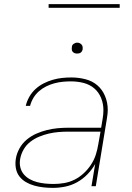

<svg xmlns="http://www.w3.org/2000/svg" viewBox="-20 -904 640 932"><path d="M237 8Q214 8 191 5.5Q168 3 146.5 -3Q125 -9 106 -20Q87 -31 74 -48Q61 -65 57 -87.5Q53 -110 57 -134Q61 -159 74.5 -183.5Q88 -208 109.5 -226Q131 -244 156 -255Q181 -266 207 -272.5Q233 -279 259 -281.5Q285 -284 311 -284H471L478 -326Q480 -337 481 -348Q482 -359 482 -369V-370Q482 -401 470.5 -429Q459 -457 437 -475.5Q415 -494 385.5 -501.5Q356 -509 324 -509Q304 -509 284 -507Q264 -505 243.5 -499.5Q223 -494 204 -484.5Q185 -475 169 -461Q153 -447 142 -428.5Q131 -410 126 -390H105Q110 -412 122 -433.5Q134 -455 152 -471.5Q170 -488 191.5 -499Q213 -510 235.5 -516.5Q258 -523 280.5 -525.5Q303 -528 326 -528Q361 -528 394.5 -519.5Q428 -511 452.5 -490Q477 -469 490 -437.5Q503 -406 503 -372Q503 -359 501.5 -347Q500 -335 498 -323L445 0H424L442 -108Q427 -81 404 -57.5Q381 -34 353.5 -19Q326 -4 296 2Q266 8 237 8ZM241 -11Q266 -11 292 -15.5Q318 -20 342 -32Q366 -44 386.5 -63Q407 -82 422 -105Q437 -128 445 -153Q453 -178 457 -203L468 -265H311Q288 -265 264 -263Q240 -261 216.5 -255.5Q193 -250 170 -240.5Q147 -231 127 -215.5Q107 -200 94.5 -178Q82 -156 78 -133Q74 -112 78.5 -92.5Q83 -73 95 -58.5Q107 -44 124 -34.5Q141 -25 160 -20Q179 -15 199.5 -13Q220 -11 241 -11ZM354 -644Q348 -644 342.5 -646Q337 -648 333 -652.5Q329 -657 328.5 -663.5Q328 -670 329 -676Q329 -681 331.5 -685Q334 -689 338 -691.5Q342 -694 346 -695.5Q350 -697 355 -697Q361 -697 366.5 -694.5Q372 -692 376 -687.5Q380 -683 381 -676.5Q382 -670 381 -664Q380 -659 377.5 -655Q375 -651 371.5 -648.5Q368 -646 363.5 -645Q359 -644 354 -644ZM561 -866H216V-884H561Z"/></svg>

Font: Iosevka Aile Thin Oblique
Style: Regular
Weight: 100
Italic angle: -9°
Designer: Belleve Invis
Foundry: Belleve Invis
Version: Version 31.1.0; ttfautohint (v1.8.4)